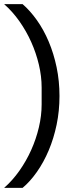

<svg xmlns="http://www.w3.org/2000/svg" viewBox="-26 -780 384 936"><path d="M264 -312Q264 -239 250 -172Q236 -105 211.5 -47Q187 11 154 58Q121 105 84 136H-6Q35 100 68.5 52.5Q102 5 126 -48.5Q150 -102 163.5 -159Q177 -216 177 -271V-353Q177 -408 163.5 -465Q150 -522 126 -575.5Q102 -629 68.5 -676.5Q35 -724 -6 -760H84Q121 -728 154 -681.5Q187 -635 211.5 -577Q236 -519 250 -452Q264 -385 264 -312Z"/></svg>

Font: IBM Plex Sans Hebrew Text
Style: Regular
Weight: 450
Designer: Mike Abbink, Paul van der Laan, Pieter van Rosmalen, Yanek Iontef
Foundry: Bold Monday
Version: Version 1.2